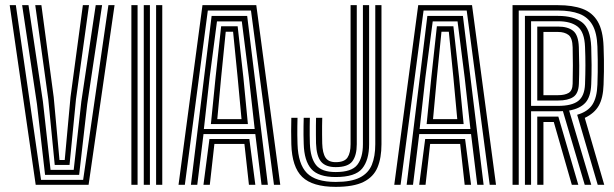

<svg xmlns="http://www.w3.org/2000/svg" viewBox="-20 -716 2381 744"><path d="M118.3 0 17.6 -696H41.4L139.1 -19.1H302.2L400.1 -696H423.9L323.3 0ZM154.6 -38.4 123.3 -312.1 65.8 -696H90.4L146.2 -323.1L175.9 -57.7H265.6L295.2 -323.1L350.9 -696H375.6L318 -312.1L286.7 -38.4ZM192.1 -76.9 167.1 -331.2 116.6 -696H140.4L188.1 -339.6L210.5 -96.1H230.8L253.2 -339.6L301.1 -696H324.9L274.4 -331.2L249.4 -76.9Z M584.9 0V-696H608.8V0ZM489.1 0V-696H513.1V0ZM537.1 0V-696H560.9V0Z M671.8 0 764.6 -696H973.1L1066 0H1041.6L952.5 -675.1H785.3L696.3 0ZM768.4 0 791.6 -177.5H946.2L969.4 0H944.6L927.1 -158.3H810.8L793 0ZM719.8 0 800 -654.2H937.8L1018 0H993.4L969.3 -196.6H768.6L744.4 0ZM770 -216H966.9L944.5 -416.5L917 -633.2H820.8L792.4 -416.5ZM797.2 -235.2 815.4 -416.5 836.9 -614.1H900.9L923 -416.5L940.6 -235.2ZM822 -254.4H915.9L900.8 -416.5L883.2 -593.1H854.7L837 -416.5Z M1280.8 8.1Q1191.1 8.1 1151.2 -30.3Q1111.4 -68.6 1108.9 -157.1Q1108.2 -181 1108.2 -208.4Q1108.2 -235.7 1108.9 -259.4H1132.9Q1132.5 -244.2 1132.2 -227.2Q1132 -210.2 1132.1 -192.6Q1132.3 -175.1 1132.9 -157.7Q1135.3 -79.7 1169.4 -45.3Q1203.4 -11 1280.8 -11Q1340.8 -11 1374.1 -27.9Q1407.5 -44.8 1420.9 -77.5Q1434.2 -110.2 1434.2 -157.1V-696H1458.2V-157.1Q1458.2 -104.1 1442.8 -67.2Q1427.3 -30.3 1388.8 -11.1Q1350.2 8.1 1280.8 8.1ZM1280.8 -30Q1213.6 -30 1186.2 -61.4Q1158.7 -92.8 1156.9 -158.5Q1156.3 -176.3 1156.1 -193.5Q1156 -210.8 1156.2 -227.3Q1156.5 -243.8 1156.9 -259.4H1180.7Q1180.3 -243.1 1180.1 -226.1Q1180 -209.1 1180.1 -192.3Q1180.3 -175.5 1180.8 -159.5Q1182.9 -103.7 1204.6 -76.5Q1226.3 -49.3 1280.8 -49.3Q1342.7 -49.3 1364.5 -77.3Q1386.3 -105.3 1386.3 -157.1V-696H1410.3V-157.1Q1410.3 -95.9 1383.4 -62.9Q1356.6 -30 1280.8 -30ZM1280.8 -68.4Q1242 -68.4 1224.2 -89.5Q1206.4 -110.7 1204.6 -160.3Q1204.3 -174.4 1204.2 -192.8Q1204 -211.2 1204.2 -229.2Q1204.3 -247.1 1204.7 -259.4H1228.7Q1228.3 -244.6 1228.1 -228.1Q1228 -211.7 1228.1 -194.6Q1228.3 -177.5 1228.6 -160.1Q1229.8 -122.8 1241.4 -105.2Q1253 -87.6 1280.8 -87.6Q1314.7 -87.6 1326.6 -105.6Q1338.5 -123.5 1338.5 -157.1V-696H1362.5V-157.1Q1362.5 -114.3 1345.6 -91.3Q1328.6 -68.4 1280.8 -68.4Z M1507.8 0 1600.6 -696H1809.1L1902 0H1877.6L1788.5 -675.1H1621.3L1532.3 0ZM1604.4 0 1627.6 -177.5H1782.2L1805.4 0H1780.6L1763.1 -158.3H1646.8L1629 0ZM1555.8 0 1636 -654.2H1773.8L1854 0H1829.4L1805.3 -196.6H1604.6L1580.4 0ZM1606 -216H1802.9L1780.5 -416.5L1753 -633.2H1656.8L1628.4 -416.5ZM1633.2 -235.2 1651.4 -416.5 1672.9 -614.1H1736.9L1759 -416.5L1776.6 -235.2ZM1658 -254.4H1751.9L1736.8 -416.5L1719.2 -593.1H1690.7L1673 -416.5Z M1966.1 0V-696H2142.5Q2198.5 -696 2236.9 -681.9Q2275.4 -667.7 2296 -632.9Q2316.6 -598.1 2318.8 -536.3Q2319.8 -508.3 2320.2 -485.3Q2320.5 -462.2 2320.2 -439.1Q2319.9 -416 2318.8 -387.6Q2317.1 -336.3 2300.3 -306.7Q2283.5 -277 2246 -259.2L2321.4 0H2296.1L2216.5 -271.3Q2257.3 -282.9 2275.3 -310.3Q2293.3 -337.7 2295 -388.4Q2295.9 -413.1 2296.2 -436.9Q2296.5 -460.7 2296.2 -485Q2295.9 -509.4 2295 -535.5Q2293.2 -589.1 2275.5 -619.6Q2257.8 -650 2224.6 -662.6Q2191.3 -675.2 2142.5 -675.2H1990.1V0ZM2061.9 0V-264.1H2115.4Q2122.5 -264.1 2129.5 -264.1Q2136.6 -264.1 2143.6 -264.1L2220.9 0H2195.8L2125.9 -243.3Q2123.5 -243.3 2121.1 -243.3Q2118.7 -243.3 2116.2 -243.3H2085.8V0ZM2014.1 0V-654.4H2142.5Q2202.2 -654.4 2235.1 -629.8Q2268.1 -605.2 2271 -533.9Q2272.2 -501.1 2272.4 -464.1Q2272.5 -427 2271 -389.2Q2269 -340.5 2248.2 -317.7Q2227.4 -295 2185.4 -287.6L2271.1 0H2245.8L2161.2 -285.5Q2156.5 -285.1 2151.8 -285Q2147 -284.9 2142.4 -284.9H2037.9V0ZM2037.9 -305.7H2142.4Q2195.9 -305.7 2220.6 -324.8Q2245.2 -343.9 2247 -390Q2248.5 -430.4 2248.5 -463.3Q2248.6 -496.3 2247 -533.9Q2244.9 -592.1 2218.3 -612.9Q2191.8 -633.7 2142.5 -633.7H2037.9ZM2061.9 -326.5V-613H2142.5Q2180.2 -613 2200.8 -596.7Q2221.4 -580.3 2223 -533.3Q2224.2 -493.7 2224.5 -462Q2224.7 -430.2 2223.2 -391Q2221.7 -353.6 2201.3 -340.1Q2180.9 -326.5 2142.4 -326.5ZM2085.8 -347.2H2142.4Q2168.8 -347.2 2183.6 -356.1Q2198.4 -365 2199 -391.5Q2200 -432.6 2199.9 -463.1Q2199.9 -493.6 2199 -532.5Q2198.2 -569.1 2182.8 -580.7Q2167.4 -592.2 2142.5 -592.2H2085.8Z"/></svg>

Font: Big Shoulders Inline Text SC Thin
Style: Regular
Weight: 100
Designer: Patric King
Foundry: XO Type Co
Version: Version 2.002